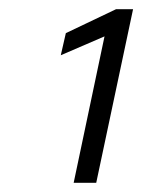

<svg xmlns="http://www.w3.org/2000/svg" viewBox="-20 -817 309 417"><path d="M140 -420 207 -738 112 -697 123 -745 232 -797H269L189 -420Z"/></svg>

Font: Saira Thin Light
Style: Italic
Weight: 300
Italic angle: -12°
Version: Version 1.101